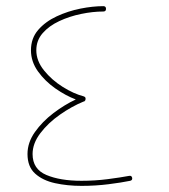

<svg xmlns="http://www.w3.org/2000/svg" viewBox="-20 -606 551 627"><path d="M326.2 -577.1Q326.2 -568.4 317.4 -568.4Q283.2 -568.4 245.1 -560.5Q207 -552.7 173.6 -537.1Q140.1 -521.5 119.4 -497.8Q98.6 -474.1 98.6 -441.9Q98.6 -407.2 123.8 -376Q148.9 -344.7 184.8 -322.3Q220.7 -299.8 252.9 -291.5L253.9 -291Q253.9 -291 253.9 -291Q260.7 -289.1 259.3 -281.2Q259.3 -280.3 258.8 -279.8Q258.8 -279.3 258.8 -278.8Q258.8 -278.8 258.3 -278.3Q256.3 -274.4 252.9 -274.4Q213.9 -258.3 175.5 -231.4Q137.2 -204.6 111.8 -171.1Q86.4 -137.7 86.4 -103Q86.4 -53.7 131.3 -34.7Q176.3 -15.6 246.1 -15.6Q290.5 -15.6 332 -21Q373.5 -26.4 401.9 -31.7Q409.7 -33.2 411.6 -25.4Q413.1 -17.6 405.3 -15.6Q377 -9.8 334.5 -4.4Q292 1 246.1 1Q200.2 1 159.9 -7.8Q119.6 -16.6 94.7 -39.1Q69.8 -61.5 69.8 -103Q69.8 -140.6 94 -174.8Q118.2 -209 154.5 -236.6Q190.9 -264.2 227.5 -281.2Q194.8 -293.5 160.9 -317.1Q127 -340.8 104 -372.8Q81.1 -404.8 81.1 -441.9Q81.1 -481 104.7 -508.3Q128.4 -535.6 165.3 -552.7Q202.1 -569.8 242.7 -577.9Q283.2 -585.9 317.4 -585.9Q326.2 -585.9 326.2 -577.1Z"/></svg>

Font: Mikhak-DS2-FD Thin
Style: Regular
Weight: 100
Designer: Amin Abedi
Version: Version 3.2